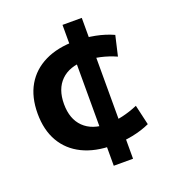

<svg xmlns="http://www.w3.org/2000/svg" viewBox="-133 -727 843 935"><g transform="rotate(-20 288.5 -260.0)"><path d="M328 10Q235.7 10 170.2 -22.2Q104.7 -54.3 69.8 -114.8Q35 -175.3 35 -260Q35 -345.7 69.8 -405.7Q104.7 -465.7 170.2 -497.8Q235.7 -530 328 -530Q380 -530 430 -520.2Q480 -510.3 521.6 -491.3L497.6 -387.4Q458.3 -405 417 -414.2Q375.7 -423.4 338.3 -423.4Q258.6 -423.4 215.1 -380.5Q171.6 -337.7 171.6 -260Q171.6 -182.3 215.1 -139.5Q258.6 -96.6 338.3 -96.6Q375.7 -96.6 417 -106.1Q458.3 -115.6 497.6 -132.6L521.6 -28.7Q480 -9.7 430 0.2Q380 10 328 10ZM296.7 105V-625H396.6V105Z"/></g></svg>

Font: M PLUS 2 Thin
Style: Regular
Weight: 100
Designer: Coji Morishita
Foundry: UNDERFOREST DESIGN
Version: Version 1.001